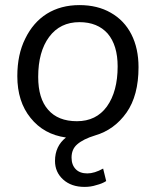

<svg xmlns="http://www.w3.org/2000/svg" viewBox="-20 -535 612 754"><path d="M353 -3Q307 11 283 32Q261 51 261 84Q261 113 278 130Q294 146 323 146Q351 146 385 127L397 176Q382 186 358 192Q337 199 312 199Q260 199 228 170Q196 141 196 97Q196 39 239 5Q152 -7 100 -72Q48 -136 48 -236Q48 -321 79 -383Q110 -447 164 -481Q219 -515 292 -515Q363 -515 415 -485Q468 -455 496 -400Q524 -345 524 -271Q524 -160 477 -93Q429 -25 353 -3ZM130 -233Q130 -148 169 -104Q208 -59 282 -59Q358 -59 400 -117Q442 -176 442 -274Q442 -357 403 -403Q363 -448 292 -448Q216 -448 173 -390Q130 -332 130 -233Z"/></svg>

Font: PRinguin Sans
Style: Italic
Weight: 400
Designer: Vernon Adams
Foundry: Vernon Adams
Version: ""